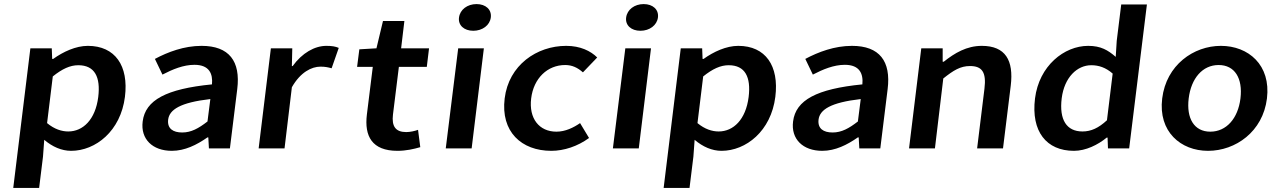

<svg xmlns="http://www.w3.org/2000/svg" viewBox="-20 -728 6269 942"><path d="M197 -42C237 -8 282 12 329 12C449 12 572 -85 593 -253C612 -405 545 -503 411 -503C352 -503 290 -474 241 -439H236L234 -491H129L45 194H172L191 40ZM211 -124 239 -353C285 -390 324 -408 364 -408C445 -408 474 -350 462 -252C448 -141 387 -83 315 -83C283 -83 247 -94 211 -124Z M680 -132C669 -46 728 12 823 12C887 12 945 -17 998 -54H1002L1005 0H1108L1144 -291C1161 -428 1104 -503 969 -503C883 -503 804 -473 740 -439L777 -362C827 -388 880 -410 934 -410C1007 -410 1025 -366 1020 -314C796 -292 693 -237 680 -132ZM805 -141C811 -190 864 -225 1012 -242L998 -132C954 -98 918 -78 874 -78C829 -78 800 -97 805 -141Z M1249 0H1376L1412 -300C1454 -374 1509 -401 1552 -401C1575 -401 1589 -398 1607 -393L1642 -493C1626 -500 1609 -503 1581 -503C1524 -503 1462 -468 1416 -404H1412L1414 -491H1309Z M1780 -166C1767 -60 1805 12 1930 12C1973 12 2011 3 2042 -6L2031 -91C2015 -85 1992 -80 1973 -80C1921 -80 1901 -108 1908 -166L1937 -400H2074L2085 -491H1948L1964 -625H1859L1827 -491L1743 -486L1732 -400H1809Z M2302 -577C2347 -577 2383 -604 2388 -642C2393 -681 2363 -708 2318 -708C2273 -708 2237 -681 2232 -642C2227 -604 2257 -577 2302 -577ZM2167 0H2294L2354 -491H2228Z M2456 -245C2436 -82 2538 12 2685 12C2747 12 2814 -10 2870 -51L2826 -124C2794 -102 2754 -82 2710 -82C2625 -82 2574 -147 2586 -245C2598 -344 2666 -409 2753 -409C2787 -409 2814 -396 2840 -373L2910 -446C2878 -478 2827 -503 2758 -503C2614 -503 2476 -409 2456 -245Z M3122 -577C3167 -577 3203 -604 3208 -642C3213 -681 3183 -708 3138 -708C3093 -708 3057 -681 3052 -642C3047 -604 3077 -577 3122 -577ZM2987 0H3114L3174 -491H3048Z M3388 -42C3428 -8 3473 12 3520 12C3640 12 3763 -85 3784 -253C3803 -405 3736 -503 3602 -503C3543 -503 3481 -474 3432 -439H3427L3425 -491H3320L3236 194H3363L3382 40ZM3402 -124 3430 -353C3476 -390 3515 -408 3555 -408C3636 -408 3665 -350 3653 -252C3639 -141 3578 -83 3506 -83C3474 -83 3438 -94 3402 -124Z M3871 -132C3860 -46 3919 12 4014 12C4078 12 4136 -17 4189 -54H4193L4196 0H4299L4335 -291C4352 -428 4295 -503 4160 -503C4074 -503 3995 -473 3931 -439L3968 -362C4018 -388 4071 -410 4125 -410C4198 -410 4216 -366 4211 -314C3987 -292 3884 -237 3871 -132ZM3996 -141C4002 -190 4055 -225 4203 -242L4189 -132C4145 -98 4109 -78 4065 -78C4020 -78 3991 -97 3996 -141Z M4440 0H4567L4608 -343C4658 -383 4692 -404 4739 -404C4798 -404 4820 -374 4810 -293L4774 0H4901L4939 -308C4954 -432 4913 -503 4797 -503C4723 -503 4664 -468 4610 -425H4605V-491H4500Z M5058 -245C5038 -83 5114 12 5249 12C5307 12 5366 -17 5410 -53H5414L5416 0H5520L5607 -706H5481L5459 -528L5454 -449C5416 -482 5381 -503 5319 -503C5201 -503 5078 -405 5058 -245ZM5189 -246C5202 -349 5265 -408 5334 -408C5370 -408 5405 -397 5439 -367L5411 -138C5370 -100 5333 -83 5291 -83C5213 -83 5176 -140 5189 -246Z M5682 -245C5662 -82 5773 12 5907 12C6042 12 6176 -82 6196 -245C6216 -409 6105 -503 5970 -503C5836 -503 5702 -409 5682 -245ZM5812 -245C5824 -344 5880 -409 5959 -409C6038 -409 6078 -344 6066 -245C6054 -147 5997 -82 5918 -82C5839 -82 5800 -147 5812 -245Z"/></svg>

Font: Falling Sky
Style: ExtObl
Weight: 400
Designer: Paul D. Hunt
Foundry: Adobe Systems Incorporated
Version: Version 1.02